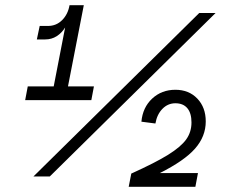

<svg xmlns="http://www.w3.org/2000/svg" viewBox="-20 -720 867 740"><path d="M718 -248Q718 -284 702 -303Q686 -322 656 -322Q627 -322 606 -300.5Q585 -279 579 -244L525 -251Q530 -306 566.5 -340Q603 -374 656 -374Q708 -374 740.5 -340Q773 -306 773 -252Q773 -194 731.5 -147Q690 -100 596 -53H743L733 0H476L486 -51Q579 -93 628 -123.5Q677 -154 697.5 -182.5Q718 -211 718 -248ZM187 -387 231 -614Q218 -593 198.5 -580.5Q179 -568 154 -568H122L133 -620H165Q197 -620 219.5 -642.5Q242 -665 248 -700H303L242 -387H342L332 -334H77L87 -387ZM811 -670 172 -40H109L748 -670Z"/></svg>

Font: MedMera Sans
Style: Italic
Weight: 400
Italic angle: -11°
Designer: Kasper Nordkvist
Foundry: UNCUT.wtf
Version: Version 1.300